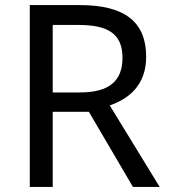

<svg xmlns="http://www.w3.org/2000/svg" viewBox="-20 -734 662 754"><path d="M294 -714H97V0H187V-295H329L502 0H607L411 -320C483 -345 554 -397 554 -511C554 -647 471 -714 294 -714ZM289 -636C406 -636 461 -600 461 -507C461 -417 410 -371 294 -371H187V-636Z"/></svg>

Font: Noto Sans Tifinagh Agraw Imazighen
Style: Regular
Weight: 400
Designer: JamraPatel
Foundry: JamraPatel LLC
Version: Version 2.006